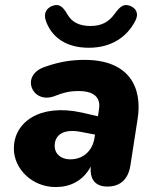

<svg xmlns="http://www.w3.org/2000/svg" viewBox="-20 -745 629 776"><path d="M205 11C263 11 315 -13 347 -72C342 -17 368 9 414 9C466 9 498 -20 507 -76L536 -263C557 -393 501 -503 322 -503C271 -503 221 -496 162 -475C60 -441 109 -326 196 -355C238 -371 259 -377 298 -377C361 -377 388 -350 380 -303L376 -275L311 -290C138 -328 36 -249 36 -145C36 -62 110 11 205 11ZM339 -552C427 -552 493 -593 528 -663C542 -692 529 -713 504 -722C479 -731 464 -717 444 -690C420 -656 390 -640 346 -640C301 -640 271 -655 253 -686C235 -717 220 -731 194 -722C168 -713 154 -692 166 -659C189 -596 245 -552 339 -552ZM201 -156C201 -196 232 -228 312 -211L364 -201L362 -188C354 -136 317 -101 264 -101C227 -101 201 -122 201 -156Z"/></svg>

Font: SN Pro Heavy
Style: Italic
Weight: 800
Italic angle: -9°
Designer: Tobias Whetton
Foundry: Supernotes
Version: Version 1.001;Glyphs 3.2 (3249)